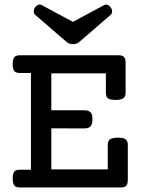

<svg xmlns="http://www.w3.org/2000/svg" viewBox="-20 -822 640 842"><path d="M436 -799.3Q440.4 -801.8 445.3 -801.8Q457 -801.8 466.3 -788.6Q471.7 -780.3 471.7 -771.5Q471.7 -761.7 463.4 -755.4L326.7 -637.2Q315.9 -628.4 299.8 -628.4Q284.2 -628.4 272.9 -637.2L136.2 -755.4Q127.9 -761.7 127.9 -771.5Q127.9 -781.2 134.3 -790Q139.6 -797.9 147.5 -800.8Q150.9 -802.2 154.3 -802.2Q159.2 -802.2 163.6 -799.3L299.8 -726.1ZM205.1 -79.1H452.6V-186.5Q452.6 -204.6 462.9 -211.4Q474.1 -218.3 497.6 -218.3Q520.5 -218.3 529.8 -211.9Q540.5 -205.1 540.5 -186.5V-32.7Q540.5 -14.6 533.4 -7.3Q526.4 0 509.3 0H66.4Q49.3 0 42.5 -8.8Q35.6 -17.1 35.6 -38.6Q35.6 -61 43 -69.8Q49.3 -77.6 66.4 -77.6H115.7V-502H66.4Q48.8 -502 42 -511.2Q35.6 -521 35.6 -540.5Q35.6 -562 43 -571.3Q49.8 -579.6 66.4 -579.6H499.5Q516.6 -579.6 523.7 -572.3Q530.8 -564.9 530.8 -546.9V-415Q530.8 -397.9 520.5 -390.9Q510.3 -383.8 486.3 -383.8Q463.4 -383.8 453.6 -390.6Q444.3 -397.5 444.3 -415V-500.5H205.1V-338.4H345.7Q357.9 -338.4 364 -336.9Q370.1 -335.4 374 -331.5Q381.3 -326.7 383.3 -318.8Q385.3 -311 385.3 -301.3Q385.3 -290.5 384 -283Q382.8 -275.4 377.9 -269Q373.5 -263.7 366.7 -261.2Q359.9 -258.8 347.7 -258.8L205.1 -259.3Z"/></svg>

Font: Courier Prime Medium
Style: Regular
Weight: 500
Designer: Alan Dague-Greene
Foundry: Quote-Unquote Apps
Version: Version 1.202